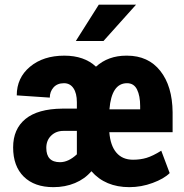

<svg xmlns="http://www.w3.org/2000/svg" viewBox="-20 -770 768 800"><path d="M509.3 -423.3Q444.8 -423.3 436 -314.5H564V-328.1Q564 -370.6 551 -397Q538.1 -423.3 509.3 -423.3ZM230 -94.2Q265.1 -94.2 300.3 -127V-224.6H244.1Q213.4 -224.6 193.1 -204.8Q172.9 -185.1 172.9 -153.8Q172.9 -94.2 230 -94.2ZM519 9.8Q418.9 9.8 360.8 -56.6Q333.5 -24.4 292.5 -7.3Q251.5 9.8 202.6 9.8Q123.5 9.8 79.1 -33.9Q34.7 -77.6 34.7 -155.8Q34.7 -232.4 86.2 -274.4Q137.7 -316.4 239.3 -317.4H300.3V-344.2Q300.3 -381.3 286.1 -402.3Q272 -423.3 246.6 -423.3Q218.8 -423.3 203.1 -405.8Q187.5 -388.2 187.5 -363.3L49.8 -372.6Q49.8 -445.8 105 -491.9Q160.2 -538.1 248 -538.1Q331.1 -538.1 379.9 -492.2Q430.7 -538.1 506.3 -538.1Q507.8 -538.1 509.3 -538.1Q597.7 -538.1 647.9 -474.6Q698.2 -411.1 699.2 -302.2V-219.2H435.5Q439.9 -163.1 465.1 -133.8Q490.2 -104.5 534.2 -104.5Q564.9 -104.5 590.8 -112.3Q616.7 -120.1 651.9 -142.1L687 -48.8Q663.6 -25.4 616.2 -7.8Q568.8 9.8 519 9.8ZM391.6 -750.5H546.9L411.1 -599.1H295.9Z"/></svg>

Font: MAUL Condensed Bold
Style: Condensed Bold
Weight: 700
Designer: MAUL
Version: Version 1.0; 2020; ttfautohint (v1.8.3)